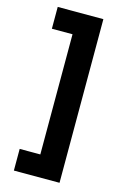

<svg xmlns="http://www.w3.org/2000/svg" viewBox="-140 -920 709 1079"><g transform="rotate(15 214.0 -380.0)"><path d="M55.7 -30.3H175.8V-729.5H55.7V-856.4H321.3V95.7H55.7Z"/></g></svg>

Font: GenEi M Gothic v2 Heavy
Style: Regular
Weight: 800
Version: Version 2.0